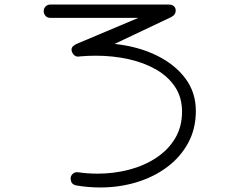

<svg xmlns="http://www.w3.org/2000/svg" viewBox="-20 -725 1040 848"><path d="M423 103Q370 103 317 94Q303 91 297.5 83Q292 75 292 60Q294 48 303.5 41Q313 34 326 36Q368 42 411 42Q483 42 550 24.5Q617 7 670 -28Q723 -63 753.5 -114Q784 -165 784 -232Q784 -295 753 -341.5Q722 -388 668.5 -418.5Q615 -449 546.5 -464Q478 -479 403 -479Q369 -479 334 -476Q316 -472 306 -483Q296 -494 296 -506Q296 -515 303 -521Q310 -527 318 -531L591 -646H203Q188 -646 180.5 -655.5Q173 -665 173 -675Q173 -688 181.5 -696.5Q190 -705 203 -705H723Q740 -705 748 -697.5Q756 -690 756 -679Q756 -659 735 -649L486 -531Q590 -520 671 -480.5Q752 -441 798.5 -379Q845 -317 845 -235Q845 -156 811 -93.5Q777 -31 718 13Q659 57 583 80Q507 103 423 103Z"/></svg>

Font: Hachi Maru Pop
Style: Regular
Weight: 400
Designer: Nontynet
Foundry: Nontynet
Version: Version 1.300